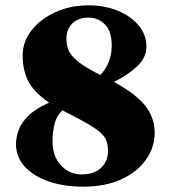

<svg xmlns="http://www.w3.org/2000/svg" viewBox="-20 -690 640 720"><path d="M292 10Q220 10 163 -9.5Q106 -29 73 -65Q40 -101 40 -150Q40 -175 50 -202.5Q60 -230 87 -256.5Q114 -283 164 -305Q106 -345 85.5 -386.5Q65 -428 65 -482Q65 -534 98.5 -576.5Q132 -619 188 -644.5Q244 -670 313 -670Q372 -670 421 -650Q470 -630 499.5 -595Q529 -560 529 -515Q529 -474 494 -441Q459 -408 407 -383Q491 -337 525.5 -292.5Q560 -248 560 -192Q560 -138 528 -92Q496 -46 436 -18Q376 10 292 10ZM229 -544Q229 -523 236.5 -503Q244 -483 271 -460.5Q298 -438 356 -409Q375 -427 387 -456Q399 -485 399 -519Q399 -573 373.5 -598.5Q348 -624 312 -624Q274 -624 251.5 -602.5Q229 -581 229 -544ZM177 -159Q177 -104 208.5 -70Q240 -36 286 -36Q334 -36 359.5 -61Q385 -86 385 -124Q385 -145 379.5 -161Q374 -177 357.5 -192Q341 -207 308.5 -226Q276 -245 222 -272Q218 -274 215 -276Q196 -262 186.5 -232Q177 -202 177 -159Z"/></svg>

Font: Spectral SC ExtraBold
Style: Regular
Weight: 800
Designer: Jean-Baptiste Levee
Foundry: Production Type
Version: Version 2.001